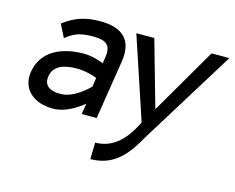

<svg xmlns="http://www.w3.org/2000/svg" viewBox="-94 -600 1149 939"><g transform="rotate(15 480.5 -130.0)"><path d="M41 -135C27 -46 92 11 191 11C257 11 318 -34 343 -55L334 0H410L457 -298C475 -409 420 -462 305 -462C224 -462 173 -440 125 -404L121 -401L154 -336L159 -340C199 -372 233 -381 292 -381C359 -381 384 -359 374 -298L369 -266C355 -272 315 -288 269 -288C159 -288 59 -246 41 -135ZM129 -136C138 -193 192 -209 256 -209C301 -209 344 -194 357 -189L350 -143C340 -133 276 -68 207 -68C153 -68 122 -89 129 -136Z M490 -451 628 -36C575 73 515 114 440 118H434L432 202H436C561 199 616 115 669 21L961 -451H871L676 -116L581 -451Z"/></g></svg>

Font: Charger Sport
Style: SeBdNrwObl
Weight: 600
Designer: Jasper
Foundry: Cannot Into Space Fonts
Version: Version 1.1